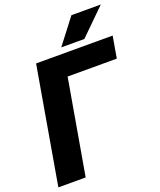

<svg xmlns="http://www.w3.org/2000/svg" viewBox="-162 -1000 914 1100"><g transform="rotate(-20 295.0 -450.5)"><path d="M590.3 -710.9 567.4 -578.6H267.6L167 0H0.5L123.5 -710.9ZM290.5 -748 408.2 -901.4H587.4L431.2 -748Z"/></g></svg>

Font: Roboto Black
Style: Italic
Weight: 900
Italic angle: -12°
Designer: Christian Robertson
Foundry: Google
Version: Version 3.0; 2020